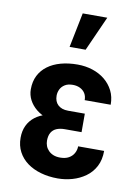

<svg xmlns="http://www.w3.org/2000/svg" viewBox="-88 -839 661 909"><g transform="rotate(10 242.5 -385.0)"><path d="M222.7 -287.1H327.1V-225.6H246.6Q224.1 -225.6 207.5 -218.8Q190.9 -211.9 181.9 -196.8Q172.9 -181.6 172.9 -157.7Q172.9 -144.5 177.5 -132.3Q182.1 -120.1 191.7 -110.4Q201.2 -100.6 215.1 -95Q229 -89.4 247.6 -89.4Q272.5 -89.4 289.1 -98.6Q305.7 -107.9 314.2 -123.5Q322.8 -139.2 322.8 -156.7H447.8Q447.8 -113.3 431.2 -81.8Q414.6 -50.3 386.2 -30Q357.9 -9.8 323.5 0Q289.1 9.8 253.4 9.8Q209.5 9.8 171.9 -1Q134.3 -11.7 106.4 -32.2Q78.6 -52.7 63 -82.3Q47.4 -111.8 47.4 -149.4Q47.4 -182.6 59.6 -208.3Q71.8 -233.9 94.5 -251.5Q117.2 -269 149.7 -278.1Q182.1 -287.1 222.7 -287.1ZM327.1 -252H222.7Q186 -252 155.5 -262.2Q125 -272.5 102.5 -290.8Q80.1 -309.1 67.6 -333Q55.2 -356.9 55.2 -383.8Q55.2 -421.4 69.6 -450Q84 -478.5 110.4 -498Q136.7 -517.6 173.1 -527.6Q209.5 -537.6 253.4 -537.6Q292 -537.6 325.7 -526.6Q359.4 -515.6 385 -494.9Q410.6 -474.1 425.5 -444.8Q440.4 -415.5 440.4 -377.4H315.4Q315.4 -396.5 306.9 -410.2Q298.3 -423.8 283 -431.4Q267.6 -439 248 -439Q224.6 -439 209.7 -429.7Q194.8 -420.4 187.7 -405.8Q180.7 -391.1 180.7 -375.5Q180.7 -361.8 184.8 -350.6Q189 -339.4 197.5 -331.3Q206.1 -323.2 218.3 -318.8Q230.5 -314.5 246.6 -314.5H327.1ZM201.2 -613.3 234.9 -780.3H353L278.3 -613.3Z"/></g></svg>

Font: Roboto Condensed SemiBold
Style: Regular
Weight: 600
Designer: Christian Robertson
Foundry: Google
Version: Version 3.008; 2023